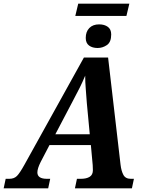

<svg xmlns="http://www.w3.org/2000/svg" viewBox="-65 -1028 789 1048"><path d="M346 -941 362 -1008H641L625 -941ZM468 -766Q439 -766 421 -779.5Q403 -793 403 -821Q403 -855 422.5 -875Q442 -895 476 -895Q505 -895 523.5 -881.5Q542 -868 542 -840Q542 -798 518.5 -782Q495 -766 468 -766ZM-45 0 -34 -52H-14Q12 -52 27.5 -67.5Q43 -83 69 -130L393 -714H525L593 -129Q597 -95 608.5 -73.5Q620 -52 649 -52H666L655 0H344L355 -52H376Q407 -52 424.5 -63Q442 -74 442 -99Q442 -106 441.5 -113Q441 -120 441 -127L431 -236H205L157 -144Q139 -108 139 -87Q139 -52 191 -52H209L198 0ZM331 -474 237 -295H425L409 -465Q406 -509 403 -544Q400 -579 400 -615Q385 -579 370.5 -550Q356 -521 331 -474Z"/></svg>

Font: Noto Serif SemiCondensed
Style: Bold Italic
Weight: 700
Width: 4
Italic angle: -12°
Designer: Monotype Design Team
Foundry: Monotype Imaging Inc.
Version: Version 2.014